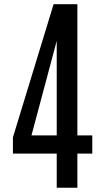

<svg xmlns="http://www.w3.org/2000/svg" viewBox="-20 -879 467 899"><path d="M245.6 0V-159.7H40.5V-235.8L231 -859.4H342.3V-245.1H412.1V-159.7H342.3V0ZM127.4 -245.1H245.6V-687.5Z"/></svg>

Font: Antonio Medium
Style: Regular
Weight: 500
Designer: Vernon Adams
Foundry: Vernon Adams
Version: Version 1.002